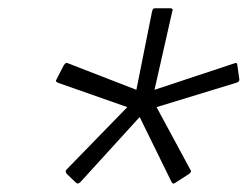

<svg xmlns="http://www.w3.org/2000/svg" viewBox="-20 -728 601 466"><path d="M319 -444 176 -287Q173 -284 170.5 -283Q168 -282 165 -284L142 -306Q140 -309 139.5 -311.5Q139 -314 142 -317L289 -468L121 -527Q117 -529 116 -530.5Q115 -532 117 -535L135 -570Q138 -574 140 -575Q142 -576 146 -574L311 -510L349 -700Q350 -704 351.5 -706Q353 -708 357 -708H393Q397 -708 398.5 -706Q400 -704 398 -700L355 -510L548 -574Q553 -576 554.5 -574.5Q556 -573 556 -570L561 -535Q561 -529 553 -527L360 -468L442 -316Q444 -314 443.5 -311.5Q443 -309 439 -306L405 -284Q402 -282 400 -282.5Q398 -283 396 -287Z"/></svg>

Font: Glory Light
Style: Italic
Weight: 300
Italic angle: -12°
Version: Version 1.011